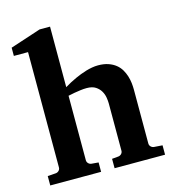

<svg xmlns="http://www.w3.org/2000/svg" viewBox="-110 -833 845 926"><g transform="rotate(-15 313.0 -370.0)"><path d="M348.1 0V-46.9L379.9 -49.8Q389.2 -50.8 395.5 -57.4Q401.9 -64 401.9 -73.2V-309.1Q401.9 -321.3 399.2 -338.4Q396.5 -355.5 387.7 -370.8Q378.9 -386.2 362.3 -397.2Q345.7 -408.2 317.9 -408.2Q302.7 -408.2 286.4 -406Q270 -403.8 255.9 -401.4Q239.7 -398.4 224.1 -395V-73.2Q224.1 -64 230.5 -57.4Q236.8 -50.8 246.1 -49.8L280.8 -46.9V0H26.9V-46.9L67.9 -49.8Q77.1 -50.8 83.5 -57.4Q89.8 -64 89.8 -73.2V-648.9H19V-689.9L171.9 -740.2H224.1V-438Q252 -455.1 282.2 -468.8Q294.9 -474.6 309.3 -480.2Q323.7 -485.8 338.6 -490.2Q353.5 -494.6 368.9 -497.3Q384.3 -500 398.9 -500Q428.2 -500 450 -492.4Q471.7 -484.9 487.1 -472.4Q502.4 -460 512 -443.6Q521.5 -427.2 526.9 -409.7Q532.2 -392.1 534.2 -374.8Q536.1 -357.4 536.1 -342.8V-73.2Q536.1 -64 542.5 -57.4Q548.8 -50.8 558.1 -49.8L600.1 -46.9V0Z"/></g></svg>

Font: Charis SIL Afr
Style: Bold
Weight: 700
Foundry: SIL International
Version: Version 5.000